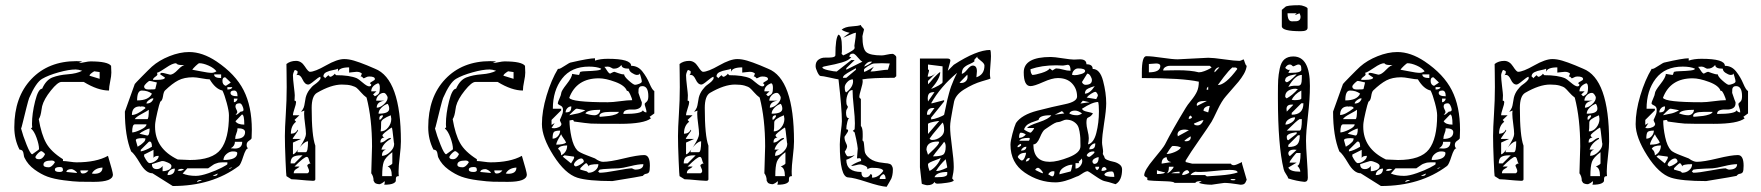

<svg xmlns="http://www.w3.org/2000/svg" viewBox="-20 -696 6769 738"><path d="M55 -121Q35 -160 35 -207Q35 -323 100.5 -392Q166 -461 274 -461Q276 -461 285.5 -460.5Q295 -460 296 -460L283 -454Q292 -454 306 -457Q320 -460 328 -460Q394 -460 407 -443Q407 -441 407.5 -429.5Q408 -418 408 -417Q408 -404 403.5 -383Q399 -362 399 -348Q356 -348 302 -381H216Q202 -381 175.5 -348Q149 -315 142 -288Q141 -285 139.5 -273.5Q138 -262 135.5 -253Q133 -244 129 -238Q139 -179 157.5 -146Q176 -113 222 -84V-77Q231 -77 248 -74.5Q265 -72 274 -72Q350 -72 395 -97Q414 -34 414 -25Q414 3 341 3Q306 3 285 2.5Q264 2 225.5 -3Q187 -8 162.5 -17Q138 -26 112.5 -44.5Q87 -63 74 -90Q72 -94 71 -102.5Q70 -111 67 -115.5Q64 -120 55 -121ZM289 -41Q289 -29 298 -29Q312 -29 320 -41ZM374 -52Q344 -50 333 -29L342 -28Q374 -28 374 -52ZM191 -44Q191 -35 209 -35Q220 -35 222 -41Q222 -49 219.5 -51.5Q217 -54 210 -54Q191 -54 191 -44ZM255 -46Q237 -46 235 -35L276 -31Q275 -36 267 -41Q259 -46 255 -46ZM147 -63Q147 -53 167 -53Q179 -53 191 -72Q189 -79 178 -79Q147 -79 147 -63ZM116 -93Q116 -84 130 -84Q144 -84 153 -103Q153 -105 148.5 -109Q144 -113 142 -114L139 -115Q135 -115 129 -109.5Q123 -104 119.5 -99Q116 -94 116 -93ZM61 -202Q68 -175 82.5 -139Q97 -103 104 -103L129 -121L130 -124Q130 -140 120.5 -166.5Q111 -193 99 -202L104 -207Q103 -211 103 -220Q103 -259 115 -307Q127 -355 142 -355Q157 -389 182 -398.5Q207 -408 241 -410.5Q275 -413 296 -424Q281 -429 271 -429Q245 -429 205.5 -418Q166 -407 142 -393Q118 -379 92 -319Q89 -311 81.5 -281.5Q74 -252 68 -227Q62 -202 61 -202ZM363 -419 342 -422Q324 -411 324 -405L363 -393Z M644 19 566 -30Q541 -30 518.5 -68Q496 -106 484 -114Q460 -173 460 -267L498 -373Q499 -375 525 -401.5Q551 -428 564 -440Q591 -464 631 -480Q671 -496 707 -496Q758 -496 812 -460Q885 -411 916.5 -349Q948 -287 948 -197Q948 -194 947.5 -179.5Q947 -165 947 -164Q945 -160 936.5 -154.5Q928 -149 928 -139Q928 -129 934 -126Q925 -126 915 -94.5Q905 -63 898 -58Q795 19 644 19ZM750 -4Q739 -4 737 4L756 -3L753 -4ZM682 -29Q703 -20 733 -20Q752 -20 782 -30.5Q812 -41 833 -52Q854 -63 854 -65V-72Q853 -72 844.5 -72Q836 -72 834.5 -72Q833 -72 826.5 -71.5Q820 -71 817.5 -70Q815 -69 810 -67.5Q805 -66 801 -63.5Q797 -61 793 -58Q781 -49 780 -49H700ZM817 -29 798 -21 801 -20Q804 -20 805 -20Q815 -20 817 -29ZM652 -48Q641 -48 632.5 -40.5Q624 -33 624 -23Q652 -23 652 -48ZM605 -58V-38Q617 -38 628 -43Q639 -48 639 -58Q639 -65 625.5 -71Q612 -77 605 -77H602Q599 -76 582.5 -71Q566 -66 564 -65Q564 -46 583 -46Q596 -46 605 -58ZM679 -47Q665 -47 663 -40H666Q669 -39 670 -39Q680 -39 688 -46H684Q680 -47 679 -47ZM871 -52Q863 -52 860 -46L873 -52ZM534 -99V-95Q547 -69 555 -69Q566 -69 578 -77.5Q590 -86 590 -97Q574 -97 570 -89V-120L534 -102ZM577 -225Q576 -219 576 -209Q576 -125 663 -83Q667 -83 687 -82Q707 -81 710 -81Q797 -81 828.5 -122Q860 -163 860 -253Q860 -269 851.5 -300.5Q843 -332 835 -348Q808 -354 786 -391Q776 -391 754.5 -395Q733 -399 722 -399Q688 -399 665 -387Q642 -375 614 -348Q609 -343 606.5 -326Q604 -309 596 -305Q592 -296 585 -265.5Q578 -235 577 -225ZM875 -114Q862 -114 850.5 -104Q839 -94 839 -81Q892 -81 892 -108Q892 -114 875 -114ZM521 -120V-114Q539 -117 564 -132Q564 -152 555 -152L552 -151ZM883 -151Q883 -135 867 -126Q868 -126 875 -125.5Q882 -125 883 -125Q911 -125 911 -151ZM502 -157 509 -132Q510 -133 514.5 -135.5Q519 -138 521 -139.5Q523 -141 527 -144.5Q531 -148 533.5 -150.5Q536 -153 537.5 -156.5Q539 -160 539 -164Q529 -165 528 -165Q502 -165 502 -157ZM893 -203Q893 -193 888.5 -183Q884 -173 884 -162Q922 -162 922 -188Q922 -203 893 -203ZM516 -182 546 -175Q555 -175 555 -202Q551 -202 536.5 -195Q522 -188 516 -182ZM543 -218H498Q488 -218 488 -187Q499 -187 521 -197.5Q543 -208 543 -218ZM885 -230Q893 -217 919 -217Q919 -256 910 -256ZM552 -274Q547 -270 524.5 -258Q502 -246 498 -238H546Q552 -238 552 -274ZM518 -287Q487 -287 487 -254Q506 -254 539 -280Q539 -287 524 -287Q522 -287 520 -286H519ZM892 -266V-265Q892 -263 889.5 -259.5Q887 -256 885 -256Q886 -256 887 -255.5Q888 -255 889 -255Q891 -255 898 -261L905 -267Q916 -267 916 -274Q916 -280 911.5 -289.5Q907 -299 901 -299Q885 -299 885 -287Q885 -282 888.5 -275.5Q892 -269 892 -266ZM567 -318Q561 -318 552 -311Q543 -304 543 -298Q563 -298 570 -317Q568 -318 567 -318ZM879 -317V-303Q884 -303 888.5 -307.5Q893 -312 893 -317ZM525 -348Q507 -348 507 -310Q552 -310 564 -336Q548 -348 525 -348ZM866 -339Q866 -326 893 -326Q893 -348 880 -348Q866 -348 866 -339ZM534 -364Q534 -352 551 -352Q577 -352 577 -354L583 -379Q559 -385 555 -385Q552 -385 543.5 -377Q535 -369 534 -364ZM854 -361V-352Q871 -352 873 -361ZM835 -385Q835 -370 848 -366Q867 -378 867 -379Q865 -381 859.5 -386Q854 -391 850 -395Q846 -399 845 -399Q835 -399 835 -385ZM583 -416Q585 -413 585 -410Q585 -406 576.5 -400.5Q568 -395 568 -389H582Q614 -389 614 -398L596 -410Q596 -416 602 -416Q608 -416 620 -412.5Q632 -409 634 -409Q646 -409 664 -428Q682 -447 694 -447Q692 -446 679 -446Q661 -446 657 -453Q643 -453 618.5 -436Q594 -419 583 -416ZM803 -410Q803 -396 830 -396V-410ZM719 -428Q722 -428 751 -422Q780 -416 793 -416Q803 -416 812 -422Q802 -435 781.5 -444Q761 -453 746 -453Q743 -453 732.5 -443Q722 -433 719 -428Z M1421 7 1416 -1Q1416 -18 1407 -30Q1410 -132 1410 -133Q1410 -240 1389 -321Q1378 -329 1367.5 -341Q1357 -353 1351 -358Q1345 -363 1331 -367Q1317 -371 1294 -371Q1253 -371 1198 -339Q1178 -327 1178 -281Q1178 -174 1192 -136V-7Q1192 -1 1183 -1Q1179 -1 1158.5 -2.5Q1138 -4 1119 -6L1100 -7L1081 -19Q1080 -20 1077.5 -79Q1075 -138 1075 -173Q1075 -203 1078.5 -257Q1082 -311 1082 -361Q1082 -383 1081.5 -415Q1081 -447 1081 -450Q1096 -462 1118 -462Q1138 -462 1151.5 -441Q1165 -420 1171 -420Q1190 -420 1233 -444.5Q1276 -469 1303 -469Q1320 -469 1340.5 -463Q1361 -457 1390.5 -445Q1420 -433 1421 -432Q1521 -393 1521 -152Q1521 -132 1516.5 -94Q1512 -56 1512 -38Q1512 -25 1513 -19Q1504 -19 1502.5 -14Q1501 -9 1501.5 -2.5Q1502 4 1491.5 9Q1481 14 1457 14Q1459 8 1459 3Q1459 1 1458 1Q1457 1 1454.5 3.5Q1452 6 1447.5 8.5Q1443 11 1440 12Q1428 12 1421 7ZM1488 -111Q1461 -91 1455 -74Q1449 -57 1449 -19H1486Q1486 -51 1470 -56Q1488 -64 1488 -68ZM1131 -56Q1129 -52 1119 -46.5Q1109 -41 1109 -30H1162Q1168 -33 1168 -39Q1168 -43 1164.5 -50.5Q1161 -58 1161 -60Q1161 -62 1165.5 -65Q1170 -68 1174 -68Q1170 -70 1167.5 -81.5Q1165 -93 1159 -93Q1149 -93 1112 -56ZM1137 -99Q1117 -99 1107 -93Q1097 -87 1097 -68H1112L1143 -99ZM1464 -121Q1448 -117 1448 -97Q1464 -97 1479.5 -112Q1495 -127 1495 -142Q1495 -146 1494 -148Q1488 -206 1486 -206Q1485 -206 1476.5 -200Q1468 -194 1459 -186.5Q1450 -179 1450 -175Q1450 -173 1453 -170Q1456 -167 1458 -167Q1442 -167 1442 -148Q1452 -148 1463 -157Q1474 -166 1482 -166V-162Q1453 -146 1446 -121ZM1106 -148V-103Q1115 -103 1135.5 -135Q1156 -167 1156 -181Q1156 -194 1152.5 -219.5Q1149 -245 1149 -258Q1149 -266 1150 -271L1137 -266Q1145 -276 1147.5 -283Q1150 -290 1151.5 -301Q1153 -312 1155 -321Q1159 -337 1169 -350.5Q1179 -364 1188.5 -370.5Q1198 -377 1205 -384Q1212 -391 1212 -396Q1212 -399 1211 -401Q1204 -399 1187.5 -385Q1171 -371 1165 -371Q1152 -371 1143.5 -389.5Q1135 -408 1125 -408Q1121 -408 1118 -407Q1124 -410 1124 -420Q1124 -422 1122 -423.5Q1120 -425 1117 -426L1114 -427Q1112 -427 1109 -419Q1106 -411 1106 -407Q1106 -393 1109.5 -364.5Q1113 -336 1113 -330Q1113 -325 1112.5 -317.5Q1112 -310 1112 -309Q1118 -309 1118 -303Q1118 -296 1112 -278.5Q1106 -261 1106 -253H1131L1112 -235L1118 -228Q1098 -213 1098 -182Q1117 -182 1124 -198Q1124 -194 1126 -194Q1126 -193 1115.5 -179Q1105 -165 1105 -162H1137ZM1164 -153Q1154 -153 1138.5 -137Q1123 -121 1123 -111H1155Q1164 -111 1164 -153ZM1445 -226Q1445 -198 1443 -191Q1460 -191 1472 -206Q1484 -221 1484 -239L1483 -246Q1482 -252 1482 -253Q1445 -238 1445 -226ZM1451 -253Q1438 -253 1438 -241L1439 -235Q1443 -236 1447.5 -242Q1452 -248 1452 -250ZM1470 -297Q1457 -293 1446 -282Q1435 -271 1435 -259Q1476 -259 1476 -278Q1476 -289 1470 -297ZM1458 -309Q1428 -305 1428 -282Q1441 -282 1455.5 -295Q1470 -308 1470 -321Q1470 -325 1465 -332Q1460 -339 1455 -339Q1444 -339 1435 -329.5Q1426 -320 1426 -309ZM1414 -333 1421 -326Q1434 -332 1437 -338.5Q1440 -345 1440 -358Q1440 -375 1433 -376Q1407 -366 1407 -345H1427ZM1272 -407Q1324 -407 1352 -395Q1357 -393 1374 -378.5Q1391 -364 1399 -364Q1407 -364 1407 -371L1402 -376Q1404 -380 1412.5 -384Q1421 -388 1421 -392Q1421 -402 1399 -402Q1392 -402 1386 -398.5Q1380 -395 1377 -395Q1372 -402 1368 -402L1366 -401L1371 -413Q1364 -420 1351 -420Q1345 -420 1335 -418.5Q1325 -417 1322 -417V-437Q1284 -437 1279 -420V-432Q1274 -429 1259.5 -426.5Q1245 -424 1234 -418.5Q1223 -413 1223 -402L1226 -400Q1229 -397 1229 -395L1242 -407L1248 -401H1251Q1253 -401 1259.5 -405.5Q1266 -410 1266 -413Z M1646 -121Q1626 -160 1626 -207Q1626 -323 1691.5 -392Q1757 -461 1865 -461Q1867 -461 1876.5 -460.5Q1886 -460 1887 -460L1874 -454Q1883 -454 1897 -457Q1911 -460 1919 -460Q1985 -460 1998 -443Q1998 -441 1998.5 -429.5Q1999 -418 1999 -417Q1999 -404 1994.5 -383Q1990 -362 1990 -348Q1947 -348 1893 -381H1807Q1793 -381 1766.5 -348Q1740 -315 1733 -288Q1732 -285 1730.5 -273.5Q1729 -262 1726.5 -253Q1724 -244 1720 -238Q1730 -179 1748.5 -146Q1767 -113 1813 -84V-77Q1822 -77 1839 -74.5Q1856 -72 1865 -72Q1941 -72 1986 -97Q2005 -34 2005 -25Q2005 3 1932 3Q1897 3 1876 2.5Q1855 2 1816.5 -3Q1778 -8 1753.5 -17Q1729 -26 1703.5 -44.5Q1678 -63 1665 -90Q1663 -94 1662 -102.5Q1661 -111 1658 -115.5Q1655 -120 1646 -121ZM1880 -41Q1880 -29 1889 -29Q1903 -29 1911 -41ZM1965 -52Q1935 -50 1924 -29L1933 -28Q1965 -28 1965 -52ZM1782 -44Q1782 -35 1800 -35Q1811 -35 1813 -41Q1813 -49 1810.5 -51.5Q1808 -54 1801 -54Q1782 -54 1782 -44ZM1846 -46Q1828 -46 1826 -35L1867 -31Q1866 -36 1858 -41Q1850 -46 1846 -46ZM1738 -63Q1738 -53 1758 -53Q1770 -53 1782 -72Q1780 -79 1769 -79Q1738 -79 1738 -63ZM1707 -93Q1707 -84 1721 -84Q1735 -84 1744 -103Q1744 -105 1739.5 -109Q1735 -113 1733 -114L1730 -115Q1726 -115 1720 -109.5Q1714 -104 1710.5 -99Q1707 -94 1707 -93ZM1652 -202Q1659 -175 1673.5 -139Q1688 -103 1695 -103L1720 -121L1721 -124Q1721 -140 1711.5 -166.5Q1702 -193 1690 -202L1695 -207Q1694 -211 1694 -220Q1694 -259 1706 -307Q1718 -355 1733 -355Q1748 -389 1773 -398.5Q1798 -408 1832 -410.5Q1866 -413 1887 -424Q1872 -429 1862 -429Q1836 -429 1796.5 -418Q1757 -407 1733 -393Q1709 -379 1683 -319Q1680 -311 1672.5 -281.5Q1665 -252 1659 -227Q1653 -202 1652 -202ZM1954 -419 1933 -422Q1915 -411 1915 -405L1954 -393Z M2063 -219Q2063 -269 2081 -329Q2099 -389 2125 -432Q2126 -431 2127 -431Q2133 -431 2151.5 -443.5Q2170 -456 2175 -456Q2244 -472 2267 -472V-463Q2287 -470 2316 -470Q2406 -470 2406 -443Q2432 -443 2449 -421.5Q2466 -400 2476.5 -375Q2487 -350 2495 -346V-260L2477 -247L2482 -241Q2455 -220 2364 -220Q2268 -220 2251.5 -221Q2235 -222 2186 -229Q2185 -235 2180 -235Q2179 -235 2175 -234Q2171 -233 2169 -233Q2169 -204 2176.5 -169Q2184 -134 2199 -118Q2207 -110 2236 -99Q2265 -88 2267 -87Q2285 -74 2298 -74Q2324 -74 2377.5 -87Q2431 -100 2456 -100Q2478 -100 2478 -59Q2478 -39 2474.5 -34Q2471 -29 2463.5 -28Q2456 -27 2451 -20Q2445 -18 2334 0Q2240 0 2199 -13Q2152 -28 2107.5 -98Q2063 -168 2063 -219ZM2211 -44Q2233 -38 2236 -37Q2241 -32 2242 -32Q2257 -32 2268.5 -41.5Q2280 -51 2280 -65Q2242 -65 2242 -56Q2242 -59 2238.5 -64Q2235 -69 2233 -69Q2231 -69 2220.5 -59.5Q2210 -50 2210 -47Q2211 -45 2211 -44ZM2279 -37Q2284 -32 2285 -32Q2305 -32 2350 -40.5Q2395 -49 2409 -49L2415 -46L2421 -44Q2453 -44 2453 -65Q2434 -65 2403.5 -57.5Q2373 -50 2359 -49Q2349 -49 2331 -48Q2313 -47 2299 -46L2285 -44ZM2186 -62Q2186 -61 2189 -58.5Q2192 -56 2193 -56Q2202 -58 2213 -65Q2224 -72 2224 -75Q2224 -79 2222 -82Q2220 -85 2218 -86Q2216 -87 2215 -87Q2206 -87 2196 -78.5Q2186 -70 2186 -62ZM2143 -94 2175 -68Q2187 -86 2187 -91L2186 -94L2150 -99ZM2125 -124Q2137 -115 2137 -99Q2160 -111 2160 -137Q2131 -137 2125 -124ZM2137 -180Q2118 -150 2118 -140Q2147 -140 2156 -148Q2153 -155 2146 -164.5Q2139 -174 2137 -180ZM2133 -194Q2114 -194 2109 -188.5Q2104 -183 2104 -163Q2116 -163 2124.5 -172.5Q2133 -182 2133 -194ZM2112 -223 2100 -204Q2101 -204 2105 -203.5Q2109 -203 2110 -203Q2119 -203 2128.5 -207.5Q2138 -212 2138 -220Q2138 -221 2135 -226.5Q2132 -232 2132 -235Q2134 -240 2137.5 -247.5Q2141 -255 2142.5 -260.5Q2144 -266 2144 -274Q2144 -286 2134 -290.5Q2124 -295 2124 -299Q2124 -303 2130.5 -317.5Q2137 -332 2137 -337Q2137 -346 2158 -372.5Q2179 -399 2179 -412Q2181 -412 2191 -410Q2201 -408 2204 -408Q2207 -408 2208 -413.5Q2209 -419 2211 -420Q2216 -422 2236 -422.5Q2256 -423 2273.5 -425Q2291 -427 2291 -432Q2274 -440 2244 -440Q2176 -440 2140.5 -394Q2105 -348 2105 -278H2137V-272L2100 -235V-216ZM2331 -266H2325Q2284 -266 2284 -250L2285 -249Q2285 -248 2285 -247L2298 -248Q2311 -249 2322.5 -250.5Q2334 -252 2345.5 -256Q2357 -260 2359 -266ZM2195 -278Q2193 -278 2182.5 -268Q2172 -258 2168 -253Q2176 -255 2186 -257Q2196 -259 2201 -260Q2206 -261 2213.5 -264Q2221 -267 2230 -272Q2228 -273 2199 -278ZM2230 -260Q2250 -253 2265 -253Q2274 -253 2280.5 -259Q2287 -265 2287 -274Q2237 -274 2230 -260ZM2447 -299Q2447 -285 2436 -279.5Q2425 -274 2411.5 -275Q2398 -276 2387 -272.5Q2376 -269 2376 -258Q2446 -258 2451 -272Q2456 -264 2465 -264Q2465 -272 2461.5 -282Q2458 -292 2458 -296Q2458 -299 2465 -304.5Q2472 -310 2472 -326Q2472 -365 2449 -365Q2442 -365 2438.5 -361.5Q2435 -358 2434.5 -353.5Q2434 -349 2434 -339Q2445 -306 2447 -303ZM2176 -287Q2167 -287 2160.5 -280Q2154 -273 2154 -264Q2167 -264 2171.5 -269Q2176 -274 2176 -287ZM2168 -320Q2177 -303 2316 -303Q2334 -303 2363.5 -307Q2393 -311 2410 -311Q2410 -316 2403 -331.5Q2396 -347 2392 -347L2390 -346Q2383 -367 2345.5 -381Q2308 -395 2282 -395Q2196 -395 2168 -320ZM2379 -410Q2379 -402 2397 -386Q2415 -370 2421 -370Q2427 -370 2437 -374Q2447 -378 2447 -383Q2447 -388 2443 -401L2439 -414Q2439 -408 2427 -408Q2419 -409 2408.5 -416Q2398 -423 2398 -432Q2369 -432 2369 -446Q2368 -446 2365 -442.5Q2362 -439 2355.5 -435.5Q2349 -432 2339 -432Q2335 -432 2329 -436Q2323 -440 2316 -440Q2315 -440 2309.5 -439.5Q2304 -439 2303 -439Q2305 -438 2312.5 -426Q2320 -414 2325 -413Q2326 -413 2332 -416.5Q2338 -420 2342 -420Q2343 -420 2356 -415Q2369 -410 2379 -410Z M2932 7 2927 -1Q2927 -18 2918 -30Q2921 -132 2921 -133Q2921 -240 2900 -321Q2889 -329 2878.5 -341Q2868 -353 2862 -358Q2856 -363 2842 -367Q2828 -371 2805 -371Q2764 -371 2709 -339Q2689 -327 2689 -281Q2689 -174 2703 -136V-7Q2703 -1 2694 -1Q2690 -1 2669.5 -2.5Q2649 -4 2630 -6L2611 -7L2592 -19Q2591 -20 2588.5 -79Q2586 -138 2586 -173Q2586 -203 2589.5 -257Q2593 -311 2593 -361Q2593 -383 2592.5 -415Q2592 -447 2592 -450Q2607 -462 2629 -462Q2649 -462 2662.5 -441Q2676 -420 2682 -420Q2701 -420 2744 -444.5Q2787 -469 2814 -469Q2831 -469 2851.5 -463Q2872 -457 2901.5 -445Q2931 -433 2932 -432Q3032 -393 3032 -152Q3032 -132 3027.5 -94Q3023 -56 3023 -38Q3023 -25 3024 -19Q3015 -19 3013.5 -14Q3012 -9 3012.5 -2.5Q3013 4 3002.5 9Q2992 14 2968 14Q2970 8 2970 3Q2970 1 2969 1Q2968 1 2965.5 3.5Q2963 6 2958.5 8.5Q2954 11 2951 12Q2939 12 2932 7ZM2999 -111Q2972 -91 2966 -74Q2960 -57 2960 -19H2997Q2997 -51 2981 -56Q2999 -64 2999 -68ZM2642 -56Q2640 -52 2630 -46.5Q2620 -41 2620 -30H2673Q2679 -33 2679 -39Q2679 -43 2675.5 -50.5Q2672 -58 2672 -60Q2672 -62 2676.5 -65Q2681 -68 2685 -68Q2681 -70 2678.5 -81.5Q2676 -93 2670 -93Q2660 -93 2623 -56ZM2648 -99Q2628 -99 2618 -93Q2608 -87 2608 -68H2623L2654 -99ZM2975 -121Q2959 -117 2959 -97Q2975 -97 2990.5 -112Q3006 -127 3006 -142Q3006 -146 3005 -148Q2999 -206 2997 -206Q2996 -206 2987.5 -200Q2979 -194 2970 -186.5Q2961 -179 2961 -175Q2961 -173 2964 -170Q2967 -167 2969 -167Q2953 -167 2953 -148Q2963 -148 2974 -157Q2985 -166 2993 -166V-162Q2964 -146 2957 -121ZM2617 -148V-103Q2626 -103 2646.5 -135Q2667 -167 2667 -181Q2667 -194 2663.5 -219.5Q2660 -245 2660 -258Q2660 -266 2661 -271L2648 -266Q2656 -276 2658.5 -283Q2661 -290 2662.5 -301Q2664 -312 2666 -321Q2670 -337 2680 -350.5Q2690 -364 2699.5 -370.5Q2709 -377 2716 -384Q2723 -391 2723 -396Q2723 -399 2722 -401Q2715 -399 2698.5 -385Q2682 -371 2676 -371Q2663 -371 2654.5 -389.5Q2646 -408 2636 -408Q2632 -408 2629 -407Q2635 -410 2635 -420Q2635 -422 2633 -423.5Q2631 -425 2628 -426L2625 -427Q2623 -427 2620 -419Q2617 -411 2617 -407Q2617 -393 2620.5 -364.5Q2624 -336 2624 -330Q2624 -325 2623.5 -317.5Q2623 -310 2623 -309Q2629 -309 2629 -303Q2629 -296 2623 -278.5Q2617 -261 2617 -253H2642L2623 -235L2629 -228Q2609 -213 2609 -182Q2628 -182 2635 -198Q2635 -194 2637 -194Q2637 -193 2626.5 -179Q2616 -165 2616 -162H2648ZM2675 -153Q2665 -153 2649.5 -137Q2634 -121 2634 -111H2666Q2675 -111 2675 -153ZM2956 -226Q2956 -198 2954 -191Q2971 -191 2983 -206Q2995 -221 2995 -239L2994 -246Q2993 -252 2993 -253Q2956 -238 2956 -226ZM2962 -253Q2949 -253 2949 -241L2950 -235Q2954 -236 2958.5 -242Q2963 -248 2963 -250ZM2981 -297Q2968 -293 2957 -282Q2946 -271 2946 -259Q2987 -259 2987 -278Q2987 -289 2981 -297ZM2969 -309Q2939 -305 2939 -282Q2952 -282 2966.5 -295Q2981 -308 2981 -321Q2981 -325 2976 -332Q2971 -339 2966 -339Q2955 -339 2946 -329.5Q2937 -320 2937 -309ZM2925 -333 2932 -326Q2945 -332 2948 -338.5Q2951 -345 2951 -358Q2951 -375 2944 -376Q2918 -366 2918 -345H2938ZM2783 -407Q2835 -407 2863 -395Q2868 -393 2885 -378.5Q2902 -364 2910 -364Q2918 -364 2918 -371L2913 -376Q2915 -380 2923.5 -384Q2932 -388 2932 -392Q2932 -402 2910 -402Q2903 -402 2897 -398.5Q2891 -395 2888 -395Q2883 -402 2879 -402L2877 -401L2882 -413Q2875 -420 2862 -420Q2856 -420 2846 -418.5Q2836 -417 2833 -417V-437Q2795 -437 2790 -420V-432Q2785 -429 2770.5 -426.5Q2756 -424 2745 -418.5Q2734 -413 2734 -402L2737 -400Q2740 -397 2740 -395L2753 -407L2759 -401H2762Q2764 -401 2770.5 -405.5Q2777 -410 2777 -413Z M3241 -14Q3208 -14 3208 -141Q3208 -160 3212 -190Q3216 -220 3216 -230Q3216 -278 3203 -391Q3195 -392 3168.5 -398Q3142 -404 3134 -404Q3129 -404 3122 -418.5Q3115 -433 3115 -442Q3115 -459 3126.5 -467Q3138 -475 3152 -474.5Q3166 -474 3178 -475.5Q3190 -477 3191 -483Q3191 -551 3203 -563Q3216 -558 3216 -516Q3216 -508 3216 -498L3215 -489L3221 -483L3232 -488Q3244 -494 3254.5 -500.5Q3265 -507 3265 -512Q3265 -513 3264.5 -516Q3264 -519 3264 -521V-520Q3270 -557 3270 -570H3268Q3264 -570 3243 -560.5Q3222 -551 3221 -551Q3226 -556 3246 -570Q3226 -574 3215 -582Q3228 -593 3253.5 -594.5Q3279 -596 3289 -600Q3289 -596 3295 -590.5Q3301 -585 3301 -582Q3301 -581 3298 -570Q3295 -559 3295 -557Q3295 -508 3310 -495.5Q3325 -483 3369 -483Q3376 -483 3389 -486Q3402 -489 3411 -489Q3414 -489 3419.5 -484.5Q3425 -480 3425 -477V-403L3418 -397Q3328 -397 3295 -391Q3295 -390 3295.5 -387.5Q3296 -385 3296 -384Q3296 -374 3289.5 -353Q3283 -332 3283 -323Q3283 -321 3285.5 -318.5Q3288 -316 3289 -316V-212Q3296 -205 3296 -181Q3296 -176 3296 -170Q3296 -164 3295.5 -160.5Q3295 -157 3295 -156Q3300 -155 3301 -142.5Q3302 -130 3303.5 -115.5Q3305 -101 3323 -87Q3341 -73 3375 -70L3382 -69Q3390 -68 3392 -68Q3394 -68 3399.5 -66Q3405 -64 3406.5 -61.5Q3408 -59 3410 -55Q3412 -51 3412 -45Q3412 -32 3410 -23Q3408 -14 3406 -9.5Q3404 -5 3398 5Q3392 15 3388 22Q3362 20 3312 3.5Q3262 -13 3241 -14ZM3375 -27Q3361 -19 3361 -8H3384Q3384 -24 3375 -27ZM3291 -35Q3291 -14 3306 -14Q3320 -14 3326 -27Q3327 -27 3329 -25.5Q3331 -24 3332 -24V-13Q3356 -13 3375 -39Q3373 -51 3332 -51Q3322 -51 3313 -45Q3314 -46 3314 -49Q3314 -55 3303 -59.5Q3292 -64 3286 -64Q3280 -64 3269.5 -61Q3259 -58 3252 -58Q3253 -61 3262.5 -66Q3272 -71 3280 -74L3289 -77L3290 -79Q3290 -88 3283 -88Q3282 -88 3279 -87.5Q3276 -87 3274 -87Q3274 -90 3275.5 -106.5Q3277 -123 3277 -125Q3276 -137 3271 -161Q3266 -185 3265 -187L3258 -193L3265 -199Q3265 -200 3265.5 -209Q3266 -218 3266 -222Q3266 -244 3261.5 -285.5Q3257 -327 3257 -350Q3245 -350 3239 -335.5Q3233 -321 3233 -307Q3233 -295 3236 -291Q3239 -287 3239 -286Q3239 -282 3235.5 -277Q3232 -272 3232 -263Q3232 -242 3242 -242Q3244 -242 3246 -243Q3241 -243 3237 -227.5Q3233 -212 3233 -199Q3240 -199 3240 -194Q3240 -190 3233 -180.5Q3226 -171 3226 -170Q3226 -158 3231 -148Q3236 -138 3236 -134Q3236 -126 3227 -113Q3234 -95 3239 -95Q3257 -95 3265 -101Q3261 -95 3249.5 -89Q3238 -83 3233 -82Q3233 -35 3291 -35ZM3227 -361Q3227 -342 3233 -341Q3259 -361 3259 -384L3258 -391Q3246 -391 3236.5 -380.5Q3227 -370 3227 -361ZM3270 -434Q3265 -431 3250.5 -423Q3236 -415 3228 -409Q3220 -403 3220 -397H3233L3270 -428ZM3141 -437Q3141 -431 3163.5 -426Q3186 -421 3196 -421L3252 -465H3265L3233 -434V-428L3295 -459Q3288 -462 3276.5 -476Q3265 -490 3259 -490Q3245 -490 3245 -477H3252Q3244 -464 3216 -456Q3188 -448 3164.5 -444Q3141 -440 3141 -437ZM3370 -453 3339 -452Q3331 -451 3316 -441.5Q3301 -432 3301 -428V-420Q3306 -420 3321.5 -429Q3337 -438 3339 -440L3326 -421Q3338 -421 3360 -424.5Q3382 -428 3393 -428L3400 -452Q3397 -452 3384.5 -452.5Q3372 -453 3370 -453ZM3326 -459Q3312 -459 3301 -440Q3306 -441 3317.5 -447.5Q3329 -454 3332 -459Z M3516 -53V-471H3621Q3633 -471 3633 -463Q3633 -460 3628 -443Q3623 -426 3623 -424L3646 -447Q3734 -504 3786 -504Q3789 -500 3789 -480Q3789 -470 3787 -446.5Q3785 -423 3785 -410Q3785 -404 3787 -394Q3787 -393 3754 -383.5Q3721 -374 3685.5 -352Q3650 -330 3646 -299Q3645 -294 3641.5 -275.5Q3638 -257 3635 -238.5Q3632 -220 3632 -209Q3632 -184 3639 -132.5Q3646 -81 3646 -54Q3646 -36 3640 -10L3646 -3Q3645 3 3620 6.5Q3595 10 3584 10Q3574 10 3572 3Q3565 16 3544 16Q3541 16 3532 13.5Q3523 11 3523 10ZM3621 -35Q3580 -35 3572 -15H3585Q3621 -15 3621 -27ZM3547 -64Q3547 -54 3553 -39Q3567 -46 3579 -60Q3591 -74 3596 -89Q3591 -86 3577 -81Q3563 -76 3555 -72Q3547 -68 3547 -64ZM3615 -84Q3592 -62 3578 -39H3585Q3590 -39 3605.5 -45Q3621 -51 3621 -53ZM3609 -151Q3603 -142 3588 -124Q3573 -106 3566 -95Q3595 -95 3605 -101.5Q3615 -108 3615 -133Q3615 -145 3609 -151ZM3541 -120Q3541 -119 3547 -101Q3550 -104 3557.5 -111Q3565 -118 3569.5 -122.5Q3574 -127 3579.5 -133Q3585 -139 3587.5 -143.5Q3590 -148 3590 -151Q3586 -152 3585 -152Q3541 -152 3541 -120ZM3553 -163Q3557 -158 3563 -158Q3580 -158 3594.5 -169Q3609 -180 3609 -196Q3609 -218 3603 -225Q3602 -223 3582.5 -200.5Q3563 -178 3553 -163ZM3587 -231Q3547 -225 3547 -219V-181L3590 -231ZM3559 -244V-237Q3571 -238 3588 -244.5Q3605 -251 3609 -255Q3611 -263 3615 -283Q3619 -303 3621 -311.5Q3623 -320 3627.5 -336.5Q3632 -353 3636 -364Q3640 -375 3646 -389Q3652 -403 3659 -416Q3595 -363 3559 -299H3563Q3599 -308 3609 -311V-306ZM3566 -281Q3543 -281 3543 -255H3553L3572 -281ZM3572 -342Q3556 -342 3551 -336Q3546 -330 3546 -317Q3546 -316 3546.5 -311.5Q3547 -307 3547 -306ZM3594 -419Q3594 -394 3559 -354Q3573 -359 3588 -367.5Q3603 -376 3603 -380V-441L3547 -448V-428H3551Q3551 -421 3548.5 -414Q3546 -407 3546 -401Q3563 -401 3578 -416L3547 -385V-372L3555 -380Q3562 -389 3569.5 -397Q3577 -405 3584.5 -412Q3592 -419 3594 -419ZM3698 -409 3668 -378Q3673 -377 3674 -377Q3685 -377 3692 -383.5Q3699 -390 3699 -400V-404Q3698 -408 3698 -409ZM3719 -444Q3735 -444 3735 -422Q3735 -418 3734 -410Q3733 -402 3733 -399Q3764 -409 3764 -444Q3764 -452 3750 -462.5Q3736 -473 3736 -477Q3736 -478 3738 -480Q3725 -467 3725 -466Q3725 -465 3725 -463L3726 -461Q3720 -455 3706.5 -449.5Q3693 -444 3685 -436Q3677 -428 3677 -412Q3686 -414 3698 -429Q3710 -444 3719 -444Z M4161 -38Q4153 -38 4138.5 -28Q4124 -18 4120 -18Q4070 5 4037 5Q3974 5 3919 -32.5Q3864 -70 3864 -140Q3864 -153 3871.5 -181.5Q3879 -210 3885 -223Q3907 -255 3967 -270.5Q4027 -286 4073.5 -295.5Q4120 -305 4120 -325Q4120 -355 4100.5 -375.5Q4081 -396 4046 -396Q4024 -396 3989.5 -380.5Q3955 -365 3941 -365Q3915 -365 3915 -418Q3915 -477 4019 -477Q4032 -477 4064 -472Q4096 -467 4108 -467Q4111 -467 4119 -467.5Q4127 -468 4131 -468Q4156 -468 4156 -449Q4180 -449 4180 -431Q4208 -431 4220 -385Q4232 -339 4232 -299Q4232 -273 4224 -223Q4216 -173 4216 -148Q4216 -142 4218 -130.5Q4220 -119 4220 -113Q4220 -112 4219.5 -109Q4219 -106 4219 -104Q4224 -94 4225 -93Q4225 -86 4235.5 -81.5Q4246 -77 4259 -74.5Q4272 -72 4282.5 -64.5Q4293 -57 4293 -45Q4293 -2 4268 12Q4237 2 4225 0Q4215 -2 4189 -20Q4163 -38 4161 -38ZM4009 -26Q4022 -18 4024 -18Q4033 -18 4033 -37L4028 -38Q4016 -38 4009 -26ZM4225 -26Q4225 -16 4263 -16Q4263 -37 4253 -37Q4231 -37 4225 -26ZM4102 -63Q4086 -63 4069 -52.5Q4052 -42 4052 -26L4095 -37Q4097 -37 4102 -63ZM3959 -43Q3961 -42 3968 -38.5Q3975 -35 3980.5 -32.5Q3986 -30 3989 -30Q3989 -35 3981.5 -43Q3974 -51 3970 -51Q3963 -51 3959 -43ZM4225 -54Q4214 -54 4214 -39Q4231 -39 4234 -46Q4229 -54 4225 -54ZM4190 -55Q4190 -46 4197 -42Q4205 -47 4205 -55ZM4114 -69V-48Q4124 -48 4132 -57.5Q4140 -67 4140 -78L4139 -82Q4139 -86 4139 -87L4126 -74L4128 -69ZM4179 -75Q4179 -72 4181.5 -69Q4184 -66 4186 -66Q4203 -66 4203 -92Q4197 -92 4188 -87Q4179 -82 4179 -75ZM3938 -89Q3925 -89 3923 -75Q3938 -77 3938 -89ZM3952 -141Q3952 -74 4015 -74Q4044 -74 4088.5 -91.5Q4133 -109 4133 -134V-138Q4133 -156 4132.5 -165.5Q4132 -175 4129.5 -190.5Q4127 -206 4121.5 -214.5Q4116 -223 4105 -229.5Q4094 -236 4078 -236Q4073 -236 4063 -231.5Q4053 -227 4049 -227Q4042 -227 4033.5 -222.5Q4025 -218 4012.5 -209.5Q4000 -201 3997 -199Q3988 -194 3977 -167.5Q3966 -141 3952 -141ZM3892 -93Q3893 -90 3896.5 -86.5Q3900 -83 3903 -81Q3906 -79 3907 -79Q3914 -79 3919 -91Q3924 -103 3924 -109Q3899 -109 3892 -93ZM4157 -100Q4159 -93 4167 -93Q4169 -93 4178 -100.5Q4187 -108 4187 -111Q4187 -114 4183 -114Q4165 -114 4157 -100ZM3925 -132Q3911 -132 3904 -117Q3925 -117 3925 -132ZM4190 -145Q4182 -145 4174.5 -137.5Q4167 -130 4167 -122Q4180 -122 4185 -127Q4190 -132 4190 -145ZM3904 -143Q3901 -143 3896 -139Q3891 -135 3891 -133L3892 -130Q3895 -130 3900 -133Q3905 -136 3905 -138V-140Q3904 -142 3904 -143ZM4156 -223Q4156 -212 4160.5 -194Q4165 -176 4165 -165Q4165 -154 4162 -141Q4184 -146 4194 -185Q4204 -224 4204 -268Q4204 -294 4201 -304Q4179 -304 4139 -278Q4141 -270 4159 -266.5Q4177 -263 4181 -260Q4177 -254 4173 -250.5Q4169 -247 4166 -246Q4163 -245 4160.5 -243Q4158 -241 4157 -236.5Q4156 -232 4156 -223ZM3935 -155Q3938 -158 3938 -165Q3938 -166 3933 -166Q3904 -166 3898 -155ZM3904 -186Q3897 -186 3897 -166Q3912 -166 3923 -179Q3913 -186 3904 -186ZM3916 -199Q3918 -196 3928 -191Q3938 -186 3941 -186Q3943 -186 3949 -193.5Q3955 -201 3955 -204H3928Q3933 -213 3972.5 -226Q4012 -239 4021 -253H4017Q3974 -253 3972 -235Q3967 -233 3958 -230Q3949 -227 3944 -225Q3939 -223 3933 -219.5Q3927 -216 3923 -211Q3919 -206 3916 -199ZM4090 -260Q4101 -253 4120 -253Q4129 -253 4139 -260Q4124 -271 4112 -271Q4095 -271 4090 -260ZM4062 -269 4034 -255 4071 -260ZM4142 -309 4133 -298 4168 -303ZM4157 -321 4194 -315 4195 -318Q4197 -321 4198.5 -324.5Q4200 -328 4200 -329Q4200 -333 4196.5 -338Q4193 -343 4191 -343Q4185 -343 4173.5 -335.5Q4162 -328 4157 -321ZM4188 -365Q4186 -364 4181.5 -363Q4177 -362 4175 -361Q4173 -360 4169 -358.5Q4165 -357 4163 -356Q4161 -355 4158 -353Q4155 -351 4153.5 -348.5Q4152 -346 4151 -343Q4150 -340 4150 -336Q4169 -336 4188 -365ZM4139 -381Q4139 -378 4143 -374Q4147 -370 4152 -370Q4177 -370 4177 -388Q4177 -395 4171.5 -404Q4166 -413 4159 -413ZM3941 -430Q3941 -415 3948 -408Q3959 -408 3983.5 -415.5Q4008 -423 4015 -433L4025 -425Q4026 -425 4031.5 -429Q4037 -433 4040 -433Q4051 -433 4066.5 -428.5Q4082 -424 4095 -424Q4095 -447 4084 -447Q4082 -447 4075.5 -445.5Q4069 -444 4066 -444Q4047 -445 4040 -445Q3984 -445 3941 -430ZM4124 -433Q4115 -433 4108 -425.5Q4101 -418 4101 -408Q4102 -408 4106 -407.5Q4110 -407 4111 -407Q4121 -407 4136 -411.5Q4151 -416 4151 -423Q4151 -433 4124 -433Z M4588 7 4599 0Q4576 0 4575 7H4495Q4492 2 4466 1Q4440 0 4415 -1Q4390 -2 4390 -5V-13Q4379 -17 4378 -22Q4378 -41 4415 -85Q4452 -129 4458 -141Q4488 -200 4538 -282Q4543 -291 4558.5 -310Q4574 -329 4581 -344.5Q4588 -360 4588 -382Q4525 -396 4369 -396V-418Q4369 -480 4386 -480Q4407 -480 4447 -474Q4487 -468 4507 -468Q4513 -468 4565.5 -471Q4618 -474 4624 -474Q4643 -474 4684.5 -468Q4726 -462 4744 -462Q4747 -462 4752.5 -464.5Q4758 -467 4760 -468Q4762 -465 4765 -455Q4768 -445 4772 -443Q4770 -427 4761 -411.5Q4752 -396 4740.5 -382Q4729 -368 4692 -326Q4676 -308 4659.5 -273Q4643 -238 4637 -228Q4626 -210 4590 -158.5Q4554 -107 4538 -80L4537 -78V-76L4538 -73L4562 -67H4711Q4714 -61 4723 -61Q4730 -61 4754 -73V-67Q4757 -55 4772 -5Q4768 6 4763.5 10Q4759 14 4748 14Q4747 14 4735.5 12Q4724 10 4709.5 8.5Q4695 7 4686 7Q4683 7 4661 10.5Q4639 14 4637 14Q4609 14 4588 7ZM4729 -5Q4729 -8 4719 -8Q4710 -8 4710 -6Q4710 -3 4720 -3Q4727 -3 4729 -5ZM4612 -23 4619 -18Q4621 -18 4667.5 -21.5Q4714 -25 4737 -33Q4737 -43 4707 -43Q4686 -43 4649.5 -39Q4613 -35 4593 -35Q4581 -35 4575 -36Q4561 -32 4556 -23ZM4544 -42Q4537 -42 4530.5 -36Q4524 -30 4524 -23Q4532 -23 4541.5 -27Q4551 -31 4551 -33Q4551 -38 4544 -42ZM4427 -42V-27Q4458 -27 4458 -35Q4458 -34 4456 -34Q4454 -34 4450.5 -35Q4447 -36 4443 -37Q4439 -38 4435 -39Q4431 -40 4429 -41ZM4473 -55Q4473 -33 4464 -30Q4471 -30 4481 -40Q4491 -50 4491 -55ZM4514 -36Q4494 -36 4482 -30H4514ZM4464 -92Q4445 -89 4445 -67L4482 -73Q4466 -75 4464 -92ZM4488 -135Q4484 -135 4475.5 -122Q4467 -109 4464 -104Q4477 -104 4495 -111.5Q4513 -119 4519 -129Q4509 -135 4488 -135ZM4556 -172Q4538 -161 4532 -154Q4537 -153 4538 -153Q4557 -153 4557 -169ZM4535 -198Q4506 -198 4506 -178L4507 -175V-172Q4550 -195 4550 -196Q4548 -196 4542 -197Q4536 -198 4535 -198ZM4569 -221Q4570 -214 4583 -214Q4598 -214 4606 -234H4603Q4598 -234 4569 -221ZM4556 -252Q4549 -248 4549 -239Q4560 -239 4562 -246ZM4606 -270 4624 -264 4630 -289Q4621 -289 4613.5 -284Q4606 -279 4606 -270ZM4612 -308Q4580 -308 4580 -293Q4580 -292 4580.5 -291Q4581 -290 4581 -289L4619 -308ZM4624 -363Q4618 -359 4618 -351H4624ZM4717 -437Q4703 -425 4683.5 -399.5Q4664 -374 4661 -369Q4690 -369 4736 -431Q4734 -435 4731 -436Q4728 -437 4723.5 -436.5Q4719 -436 4717 -437ZM4451 -425Q4454 -425 4474 -425.5Q4494 -426 4507 -426Q4557 -426 4588 -418Q4597 -418 4609 -422.5Q4621 -427 4629 -431.5Q4637 -436 4637 -437L4630 -443H4476Q4467 -443 4459 -438Q4451 -433 4451 -425ZM4665 -437Q4659 -437 4653.5 -431Q4648 -425 4648 -421Q4648 -420 4649 -418L4667 -437ZM4396 -450V-418Q4440 -418 4440 -443Q4439 -452 4424 -452Q4419 -452 4410 -451Q4401 -450 4396 -450Z M4932 -10Q4930 -17 4923 -27Q4916 -37 4914 -46Q4892 -136 4892 -318Q4892 -323 4892 -334Q4892 -371 4893 -389.5Q4894 -408 4899 -432.5Q4904 -457 4917 -468Q4930 -479 4951 -479Q5015 -479 5015 -366Q5015 -315 5007.5 -251.5Q5000 -188 5000 -155Q5000 -131 5003.5 -83.5Q5007 -36 5007 -13Q5007 3 4994 3Q4964 0 4932 -10ZM4932 -52Q4938 -36 4978 -36Q4978 -41 4975.5 -46.5Q4973 -52 4970 -55Q4967 -58 4967 -59H4968Q4979 -65 4979 -108H4964Q4962 -108 4949.5 -92Q4937 -76 4937 -72V-71H4964ZM4932 -108Q4932 -99 4938 -96L4964 -120Q4963 -120 4959 -120.5Q4955 -121 4954 -121Q4935 -121 4932 -108ZM4932 -139V-131Q4957 -131 4966.5 -141Q4976 -151 4976 -176H4969ZM4932 -157 4964 -182V-188Q4926 -183 4926 -170Q4926 -157 4932 -157ZM4984 -238H4975Q4965 -233 4926 -194H4975Q4984 -194 4984 -238ZM4958 -245Q4945 -245 4933 -237Q4921 -229 4921 -217Q4932 -217 4945 -225.5Q4958 -234 4958 -245ZM4945 -262V-255Q4990 -255 4990 -299H4982ZM4945 -294Q4925 -294 4925 -277Q4926 -269 4926 -267L4951 -293L4949 -294Q4946 -294 4945 -294ZM4982 -348Q4955 -334 4945 -312H4949Q4953 -311 4954 -311Q4982 -311 4982 -318ZM4920 -325Q4920 -323 4922.5 -320.5Q4925 -318 4926 -318Q4948 -330 4969 -354H4965Q4961 -355 4960 -355Q4944 -355 4932 -347.5Q4920 -340 4920 -325ZM4984 -408Q4958 -408 4932 -362Q4943 -366 4954 -366.5Q4965 -367 4969.5 -366.5Q4974 -366 4978 -369.5Q4982 -373 4983 -381.5Q4984 -390 4984 -408ZM4920 -388 4919 -387Q4919 -385 4921.5 -382.5Q4924 -380 4926 -380Q4934 -380 4964 -410H4960Q4958 -410 4953 -409Q4948 -408 4940 -406Q4932 -404 4926 -399.5Q4920 -395 4920 -388ZM4938 -428 4932 -416H4942Q4982 -416 4982 -428Q4982 -440 4979.5 -444Q4977 -448 4970 -448Q4967 -448 4960 -444.5Q4953 -441 4951 -441Q4949 -441 4946 -444.5Q4943 -448 4938 -448Q4927 -448 4920 -435Q4928 -427 4935 -427L4936 -428Q4937 -428 4938 -428ZM4907 -658 4920 -669Q4925 -676 4975 -676Q4983 -676 4994.5 -671.5Q5006 -667 5006 -663V-589Q5006 -576 4980 -576Q4907 -576 4907 -595ZM4929 -645Q4929 -614 4946 -614Q4959 -614 4964.5 -614.5Q4970 -615 4974.5 -619Q4979 -623 4979 -632Q4979 -637 4975 -645Q4959 -638 4957 -638L4964 -645Z M5288 19 5210 -30Q5185 -30 5162.5 -68Q5140 -106 5128 -114Q5104 -173 5104 -267L5142 -373Q5143 -375 5169 -401.5Q5195 -428 5208 -440Q5235 -464 5275 -480Q5315 -496 5351 -496Q5402 -496 5456 -460Q5529 -411 5560.5 -349Q5592 -287 5592 -197Q5592 -194 5591.5 -179.5Q5591 -165 5591 -164Q5589 -160 5580.5 -154.5Q5572 -149 5572 -139Q5572 -129 5578 -126Q5569 -126 5559 -94.5Q5549 -63 5542 -58Q5439 19 5288 19ZM5394 -4Q5383 -4 5381 4L5400 -3L5397 -4ZM5326 -29Q5347 -20 5377 -20Q5396 -20 5426 -30.5Q5456 -41 5477 -52Q5498 -63 5498 -65V-72Q5497 -72 5488.5 -72Q5480 -72 5478.5 -72Q5477 -72 5470.5 -71.5Q5464 -71 5461.5 -70Q5459 -69 5454 -67.5Q5449 -66 5445 -63.5Q5441 -61 5437 -58Q5425 -49 5424 -49H5344ZM5461 -29 5442 -21 5445 -20Q5448 -20 5449 -20Q5459 -20 5461 -29ZM5296 -48Q5285 -48 5276.5 -40.5Q5268 -33 5268 -23Q5296 -23 5296 -48ZM5249 -58V-38Q5261 -38 5272 -43Q5283 -48 5283 -58Q5283 -65 5269.5 -71Q5256 -77 5249 -77H5246Q5243 -76 5226.5 -71Q5210 -66 5208 -65Q5208 -46 5227 -46Q5240 -46 5249 -58ZM5323 -47Q5309 -47 5307 -40H5310Q5313 -39 5314 -39Q5324 -39 5332 -46H5328Q5324 -47 5323 -47ZM5515 -52Q5507 -52 5504 -46L5517 -52ZM5178 -99V-95Q5191 -69 5199 -69Q5210 -69 5222 -77.5Q5234 -86 5234 -97Q5218 -97 5214 -89V-120L5178 -102ZM5221 -225Q5220 -219 5220 -209Q5220 -125 5307 -83Q5311 -83 5331 -82Q5351 -81 5354 -81Q5441 -81 5472.5 -122Q5504 -163 5504 -253Q5504 -269 5495.5 -300.5Q5487 -332 5479 -348Q5452 -354 5430 -391Q5420 -391 5398.5 -395Q5377 -399 5366 -399Q5332 -399 5309 -387Q5286 -375 5258 -348Q5253 -343 5250.5 -326Q5248 -309 5240 -305Q5236 -296 5229 -265.5Q5222 -235 5221 -225ZM5519 -114Q5506 -114 5494.5 -104Q5483 -94 5483 -81Q5536 -81 5536 -108Q5536 -114 5519 -114ZM5165 -120V-114Q5183 -117 5208 -132Q5208 -152 5199 -152L5196 -151ZM5527 -151Q5527 -135 5511 -126Q5512 -126 5519 -125.5Q5526 -125 5527 -125Q5555 -125 5555 -151ZM5146 -157 5153 -132Q5154 -133 5158.5 -135.5Q5163 -138 5165 -139.5Q5167 -141 5171 -144.5Q5175 -148 5177.5 -150.5Q5180 -153 5181.5 -156.5Q5183 -160 5183 -164Q5173 -165 5172 -165Q5146 -165 5146 -157ZM5537 -203Q5537 -193 5532.5 -183Q5528 -173 5528 -162Q5566 -162 5566 -188Q5566 -203 5537 -203ZM5160 -182 5190 -175Q5199 -175 5199 -202Q5195 -202 5180.5 -195Q5166 -188 5160 -182ZM5187 -218H5142Q5132 -218 5132 -187Q5143 -187 5165 -197.5Q5187 -208 5187 -218ZM5529 -230Q5537 -217 5563 -217Q5563 -256 5554 -256ZM5196 -274Q5191 -270 5168.5 -258Q5146 -246 5142 -238H5190Q5196 -238 5196 -274ZM5162 -287Q5131 -287 5131 -254Q5150 -254 5183 -280Q5183 -287 5168 -287Q5166 -287 5164 -286H5163ZM5536 -266V-265Q5536 -263 5533.5 -259.5Q5531 -256 5529 -256Q5530 -256 5531 -255.5Q5532 -255 5533 -255Q5535 -255 5542 -261L5549 -267Q5560 -267 5560 -274Q5560 -280 5555.5 -289.5Q5551 -299 5545 -299Q5529 -299 5529 -287Q5529 -282 5532.5 -275.5Q5536 -269 5536 -266ZM5211 -318Q5205 -318 5196 -311Q5187 -304 5187 -298Q5207 -298 5214 -317Q5212 -318 5211 -318ZM5523 -317V-303Q5528 -303 5532.5 -307.5Q5537 -312 5537 -317ZM5169 -348Q5151 -348 5151 -310Q5196 -310 5208 -336Q5192 -348 5169 -348ZM5510 -339Q5510 -326 5537 -326Q5537 -348 5524 -348Q5510 -348 5510 -339ZM5178 -364Q5178 -352 5195 -352Q5221 -352 5221 -354L5227 -379Q5203 -385 5199 -385Q5196 -385 5187.5 -377Q5179 -369 5178 -364ZM5498 -361V-352Q5515 -352 5517 -361ZM5479 -385Q5479 -370 5492 -366Q5511 -378 5511 -379Q5509 -381 5503.5 -386Q5498 -391 5494 -395Q5490 -399 5489 -399Q5479 -399 5479 -385ZM5227 -416Q5229 -413 5229 -410Q5229 -406 5220.5 -400.5Q5212 -395 5212 -389H5226Q5258 -389 5258 -398L5240 -410Q5240 -416 5246 -416Q5252 -416 5264 -412.5Q5276 -409 5278 -409Q5290 -409 5308 -428Q5326 -447 5338 -447Q5336 -446 5323 -446Q5305 -446 5301 -453Q5287 -453 5262.5 -436Q5238 -419 5227 -416ZM5447 -410Q5447 -396 5474 -396V-410ZM5363 -428Q5366 -428 5395 -422Q5424 -416 5437 -416Q5447 -416 5456 -422Q5446 -435 5425.5 -444Q5405 -453 5390 -453Q5387 -453 5376.5 -443Q5366 -433 5363 -428Z M6065 7 6060 -1Q6060 -18 6051 -30Q6054 -132 6054 -133Q6054 -240 6033 -321Q6022 -329 6011.5 -341Q6001 -353 5995 -358Q5989 -363 5975 -367Q5961 -371 5938 -371Q5897 -371 5842 -339Q5822 -327 5822 -281Q5822 -174 5836 -136V-7Q5836 -1 5827 -1Q5823 -1 5802.5 -2.5Q5782 -4 5763 -6L5744 -7L5725 -19Q5724 -20 5721.5 -79Q5719 -138 5719 -173Q5719 -203 5722.5 -257Q5726 -311 5726 -361Q5726 -383 5725.5 -415Q5725 -447 5725 -450Q5740 -462 5762 -462Q5782 -462 5795.5 -441Q5809 -420 5815 -420Q5834 -420 5877 -444.5Q5920 -469 5947 -469Q5964 -469 5984.5 -463Q6005 -457 6034.5 -445Q6064 -433 6065 -432Q6165 -393 6165 -152Q6165 -132 6160.5 -94Q6156 -56 6156 -38Q6156 -25 6157 -19Q6148 -19 6146.5 -14Q6145 -9 6145.5 -2.5Q6146 4 6135.5 9Q6125 14 6101 14Q6103 8 6103 3Q6103 1 6102 1Q6101 1 6098.5 3.5Q6096 6 6091.5 8.5Q6087 11 6084 12Q6072 12 6065 7ZM6132 -111Q6105 -91 6099 -74Q6093 -57 6093 -19H6130Q6130 -51 6114 -56Q6132 -64 6132 -68ZM5775 -56Q5773 -52 5763 -46.5Q5753 -41 5753 -30H5806Q5812 -33 5812 -39Q5812 -43 5808.5 -50.5Q5805 -58 5805 -60Q5805 -62 5809.5 -65Q5814 -68 5818 -68Q5814 -70 5811.5 -81.5Q5809 -93 5803 -93Q5793 -93 5756 -56ZM5781 -99Q5761 -99 5751 -93Q5741 -87 5741 -68H5756L5787 -99ZM6108 -121Q6092 -117 6092 -97Q6108 -97 6123.5 -112Q6139 -127 6139 -142Q6139 -146 6138 -148Q6132 -206 6130 -206Q6129 -206 6120.5 -200Q6112 -194 6103 -186.5Q6094 -179 6094 -175Q6094 -173 6097 -170Q6100 -167 6102 -167Q6086 -167 6086 -148Q6096 -148 6107 -157Q6118 -166 6126 -166V-162Q6097 -146 6090 -121ZM5750 -148V-103Q5759 -103 5779.5 -135Q5800 -167 5800 -181Q5800 -194 5796.5 -219.5Q5793 -245 5793 -258Q5793 -266 5794 -271L5781 -266Q5789 -276 5791.5 -283Q5794 -290 5795.5 -301Q5797 -312 5799 -321Q5803 -337 5813 -350.5Q5823 -364 5832.5 -370.5Q5842 -377 5849 -384Q5856 -391 5856 -396Q5856 -399 5855 -401Q5848 -399 5831.5 -385Q5815 -371 5809 -371Q5796 -371 5787.5 -389.5Q5779 -408 5769 -408Q5765 -408 5762 -407Q5768 -410 5768 -420Q5768 -422 5766 -423.5Q5764 -425 5761 -426L5758 -427Q5756 -427 5753 -419Q5750 -411 5750 -407Q5750 -393 5753.5 -364.5Q5757 -336 5757 -330Q5757 -325 5756.5 -317.5Q5756 -310 5756 -309Q5762 -309 5762 -303Q5762 -296 5756 -278.5Q5750 -261 5750 -253H5775L5756 -235L5762 -228Q5742 -213 5742 -182Q5761 -182 5768 -198Q5768 -194 5770 -194Q5770 -193 5759.5 -179Q5749 -165 5749 -162H5781ZM5808 -153Q5798 -153 5782.5 -137Q5767 -121 5767 -111H5799Q5808 -111 5808 -153ZM6089 -226Q6089 -198 6087 -191Q6104 -191 6116 -206Q6128 -221 6128 -239L6127 -246Q6126 -252 6126 -253Q6089 -238 6089 -226ZM6095 -253Q6082 -253 6082 -241L6083 -235Q6087 -236 6091.5 -242Q6096 -248 6096 -250ZM6114 -297Q6101 -293 6090 -282Q6079 -271 6079 -259Q6120 -259 6120 -278Q6120 -289 6114 -297ZM6102 -309Q6072 -305 6072 -282Q6085 -282 6099.5 -295Q6114 -308 6114 -321Q6114 -325 6109 -332Q6104 -339 6099 -339Q6088 -339 6079 -329.5Q6070 -320 6070 -309ZM6058 -333 6065 -326Q6078 -332 6081 -338.5Q6084 -345 6084 -358Q6084 -375 6077 -376Q6051 -366 6051 -345H6071ZM5916 -407Q5968 -407 5996 -395Q6001 -393 6018 -378.5Q6035 -364 6043 -364Q6051 -364 6051 -371L6046 -376Q6048 -380 6056.5 -384Q6065 -388 6065 -392Q6065 -402 6043 -402Q6036 -402 6030 -398.5Q6024 -395 6021 -395Q6016 -402 6012 -402L6010 -401L6015 -413Q6008 -420 5995 -420Q5989 -420 5979 -418.5Q5969 -417 5966 -417V-437Q5928 -437 5923 -420V-432Q5918 -429 5903.5 -426.5Q5889 -424 5878 -418.5Q5867 -413 5867 -402L5870 -400Q5873 -397 5873 -395L5886 -407L5892 -401H5895Q5897 -401 5903.5 -405.5Q5910 -410 5910 -413Z M6267 -219Q6267 -269 6285 -329Q6303 -389 6329 -432Q6330 -431 6331 -431Q6337 -431 6355.5 -443.5Q6374 -456 6379 -456Q6448 -472 6471 -472V-463Q6491 -470 6520 -470Q6610 -470 6610 -443Q6636 -443 6653 -421.5Q6670 -400 6680.5 -375Q6691 -350 6699 -346V-260L6681 -247L6686 -241Q6659 -220 6568 -220Q6472 -220 6455.5 -221Q6439 -222 6390 -229Q6389 -235 6384 -235Q6383 -235 6379 -234Q6375 -233 6373 -233Q6373 -204 6380.5 -169Q6388 -134 6403 -118Q6411 -110 6440 -99Q6469 -88 6471 -87Q6489 -74 6502 -74Q6528 -74 6581.5 -87Q6635 -100 6660 -100Q6682 -100 6682 -59Q6682 -39 6678.5 -34Q6675 -29 6667.5 -28Q6660 -27 6655 -20Q6649 -18 6538 0Q6444 0 6403 -13Q6356 -28 6311.5 -98Q6267 -168 6267 -219ZM6415 -44Q6437 -38 6440 -37Q6445 -32 6446 -32Q6461 -32 6472.5 -41.5Q6484 -51 6484 -65Q6446 -65 6446 -56Q6446 -59 6442.5 -64Q6439 -69 6437 -69Q6435 -69 6424.5 -59.5Q6414 -50 6414 -47Q6415 -45 6415 -44ZM6483 -37Q6488 -32 6489 -32Q6509 -32 6554 -40.5Q6599 -49 6613 -49L6619 -46L6625 -44Q6657 -44 6657 -65Q6638 -65 6607.5 -57.5Q6577 -50 6563 -49Q6553 -49 6535 -48Q6517 -47 6503 -46L6489 -44ZM6390 -62Q6390 -61 6393 -58.5Q6396 -56 6397 -56Q6406 -58 6417 -65Q6428 -72 6428 -75Q6428 -79 6426 -82Q6424 -85 6422 -86Q6420 -87 6419 -87Q6410 -87 6400 -78.5Q6390 -70 6390 -62ZM6347 -94 6379 -68Q6391 -86 6391 -91L6390 -94L6354 -99ZM6329 -124Q6341 -115 6341 -99Q6364 -111 6364 -137Q6335 -137 6329 -124ZM6341 -180Q6322 -150 6322 -140Q6351 -140 6360 -148Q6357 -155 6350 -164.5Q6343 -174 6341 -180ZM6337 -194Q6318 -194 6313 -188.5Q6308 -183 6308 -163Q6320 -163 6328.5 -172.5Q6337 -182 6337 -194ZM6316 -223 6304 -204Q6305 -204 6309 -203.5Q6313 -203 6314 -203Q6323 -203 6332.5 -207.5Q6342 -212 6342 -220Q6342 -221 6339 -226.5Q6336 -232 6336 -235Q6338 -240 6341.5 -247.5Q6345 -255 6346.5 -260.5Q6348 -266 6348 -274Q6348 -286 6338 -290.5Q6328 -295 6328 -299Q6328 -303 6334.5 -317.5Q6341 -332 6341 -337Q6341 -346 6362 -372.5Q6383 -399 6383 -412Q6385 -412 6395 -410Q6405 -408 6408 -408Q6411 -408 6412 -413.5Q6413 -419 6415 -420Q6420 -422 6440 -422.5Q6460 -423 6477.5 -425Q6495 -427 6495 -432Q6478 -440 6448 -440Q6380 -440 6344.5 -394Q6309 -348 6309 -278H6341V-272L6304 -235V-216ZM6535 -266H6529Q6488 -266 6488 -250L6489 -249Q6489 -248 6489 -247L6502 -248Q6515 -249 6526.5 -250.5Q6538 -252 6549.5 -256Q6561 -260 6563 -266ZM6399 -278Q6397 -278 6386.5 -268Q6376 -258 6372 -253Q6380 -255 6390 -257Q6400 -259 6405 -260Q6410 -261 6417.5 -264Q6425 -267 6434 -272Q6432 -273 6403 -278ZM6434 -260Q6454 -253 6469 -253Q6478 -253 6484.5 -259Q6491 -265 6491 -274Q6441 -274 6434 -260ZM6651 -299Q6651 -285 6640 -279.5Q6629 -274 6615.5 -275Q6602 -276 6591 -272.5Q6580 -269 6580 -258Q6650 -258 6655 -272Q6660 -264 6669 -264Q6669 -272 6665.5 -282Q6662 -292 6662 -296Q6662 -299 6669 -304.5Q6676 -310 6676 -326Q6676 -365 6653 -365Q6646 -365 6642.5 -361.5Q6639 -358 6638.5 -353.5Q6638 -349 6638 -339Q6649 -306 6651 -303ZM6380 -287Q6371 -287 6364.5 -280Q6358 -273 6358 -264Q6371 -264 6375.5 -269Q6380 -274 6380 -287ZM6372 -320Q6381 -303 6520 -303Q6538 -303 6567.5 -307Q6597 -311 6614 -311Q6614 -316 6607 -331.5Q6600 -347 6596 -347L6594 -346Q6587 -367 6549.5 -381Q6512 -395 6486 -395Q6400 -395 6372 -320ZM6583 -410Q6583 -402 6601 -386Q6619 -370 6625 -370Q6631 -370 6641 -374Q6651 -378 6651 -383Q6651 -388 6647 -401L6643 -414Q6643 -408 6631 -408Q6623 -409 6612.5 -416Q6602 -423 6602 -432Q6573 -432 6573 -446Q6572 -446 6569 -442.5Q6566 -439 6559.5 -435.5Q6553 -432 6543 -432Q6539 -432 6533 -436Q6527 -440 6520 -440Q6519 -440 6513.5 -439.5Q6508 -439 6507 -439Q6509 -438 6516.5 -426Q6524 -414 6529 -413Q6530 -413 6536 -416.5Q6542 -420 6546 -420Q6547 -420 6560 -415Q6573 -410 6583 -410Z"/></svg>

Font: CabinSketch
Style: Regular
Weight: 400
Designer: Pablo Impallari
Foundry: Pablo Impallari. www.impallari.com Igino Marini. www.ikern.com
Version: Version 1.002